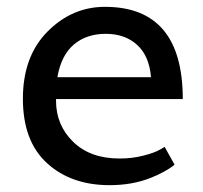

<svg xmlns="http://www.w3.org/2000/svg" viewBox="-20 -532 595 562"><path d="M301 10Q188 10 117.5 -54.5Q47 -119 47 -243Q47 -367 119 -439.5Q191 -512 287 -512Q515 -512 515 -242H144V-237Q144 -166 194 -117Q244 -68 330 -68Q367 -68 400 -76.5Q433 -85 448 -94L462 -102L491 -50Q488 -48 482.5 -43.5Q477 -39 459 -29Q441 -19 420 -11Q367 10 301 10ZM148 -306H422Q417 -368 381.5 -400.5Q346 -433 289.5 -433Q233 -433 196 -401.5Q159 -370 148 -306Z"/></svg>

Font: Belgrano
Style: Regular
Weight: 400
Version: Version 1.002